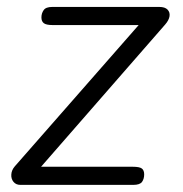

<svg xmlns="http://www.w3.org/2000/svg" viewBox="-20 -520 516 540"><path d="M37.5 0Q25 0 18 -8.5Q11 -17 11.8 -29.2Q12.5 -41.5 21.5 -52L370 -449.5H128.5Q110 -449.5 103.2 -454.8Q96.5 -460 96.5 -471Q96.5 -482.5 102.8 -491.5Q109 -500.5 127 -500.5H428Q444 -500.5 451.2 -493Q458.5 -485.5 456.8 -474.2Q455 -463 444.5 -451L95.5 -51H353.5Q372.5 -51 379 -46Q385.5 -41 385.5 -29.5Q385.5 -17 379.5 -8.5Q373.5 0 354.5 0Z"/></svg>

Font: Edu VIC WA NT Hand
Style: Regular
Weight: 400
Designer: Tina and Corey Anderson, Eben Sorkin, Mirko Velimirovic
Foundry: Google for Education
Version: Version 1.000